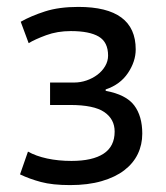

<svg xmlns="http://www.w3.org/2000/svg" viewBox="-20 -527 481 556"><path d="M125 -223V-288H195Q213 -288 230.5 -294Q248 -300 262 -310.5Q276 -321 284.5 -335.5Q293 -350 293 -366Q293 -405 266 -421Q239 -437 185 -437Q146 -437 113.5 -425Q81 -413 63 -402L40 -464Q70 -481 110.5 -494Q151 -507 207 -507Q373 -507 373 -384Q373 -349 350.5 -315.5Q328 -282 286 -268V-264Q345 -253 368.5 -222Q392 -191 392 -140Q392 -108 379 -81Q366 -54 340 -34Q314 -14 274.5 -2.5Q235 9 183 9Q132 9 98.5 0Q65 -9 38 -22L61 -88Q84 -75 116.5 -68Q149 -61 187 -61Q248 -61 280 -82Q312 -103 312 -146Q312 -182 282 -202.5Q252 -223 183 -223Z"/></svg>

Font: PTSans
Style: Regular
Weight: 400
Designer: A.Korolkova, O.Umpeleva, V.Yefimov
Foundry: ParaType Ltd
Version: Version 2.003W OFL